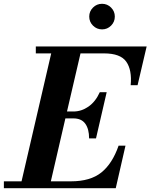

<svg xmlns="http://www.w3.org/2000/svg" viewBox="-68 -996 796 1016"><path d="M404.2 -908.4Q404.2 -936.1 424.1 -956Q444 -975.9 472.1 -975.9Q499.9 -975.9 519.8 -956Q539.6 -936.1 539.6 -908.4Q539.6 -880.2 519.8 -860.4Q499.9 -840.5 472.1 -840.5Q444 -840.5 424.1 -860.4Q404.2 -880.2 404.2 -908.4ZM320.5 -369.5H278L201 -36.5H307.5Q410 -36.5 468.2 -83.2Q526.5 -130 559.5 -225H596L544.5 0H-47.5V-36.5H46L203 -713.5H121.5V-750H708L660 -545H623.5Q631 -625.5 600.2 -669.5Q569.5 -713.5 482 -713.5H358L286.5 -406H320.5Q363 -406 400.2 -432Q437.5 -458 460 -508H496.5L440 -263.5H403.5Q403.5 -313.5 383.2 -341.5Q363 -369.5 320.5 -369.5Z"/></svg>

Font: Bodoni* 06pt
Style: Bold Italic
Weight: 700
Italic angle: -13°
Version: Version 2.3